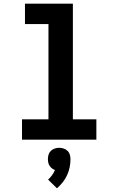

<svg xmlns="http://www.w3.org/2000/svg" viewBox="-20 -755 640 1038"><path d="M99 0V-110H242V-625H115V-735H374V-110H501V0ZM288 263 240 216Q252 205 261.5 192Q271 179 277 164Q268 161 260.5 155Q253 149 248 141Q243 133 241 124Q239 115 239 105Q239 93 242.5 81Q246 69 255 60.5Q264 52 276 48Q288 44 300 44Q312 44 324 48Q336 52 345 60.5Q354 69 357.5 81Q361 93 361 105Q361 128 356.5 150Q352 172 342.5 192.5Q333 213 319 230.5Q305 248 288 263Z"/></svg>

Font: Iosevka Curly XBdEx
Style: Regular
Weight: 800
Width: 7
Monospace: yes
Designer: Belleve Invis
Foundry: Belleve Invis
Version: Version 11.1.0; ttfautohint (v1.8.3)